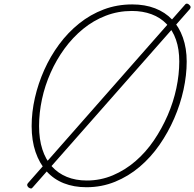

<svg xmlns="http://www.w3.org/2000/svg" viewBox="-20 -1040 1098 1086"><path d="M469 19Q398 19 341 -3.5Q284 -26 243.5 -71Q203 -116 181 -180.5Q159 -245 159 -327Q159 -406 177.5 -487Q196 -568 230.5 -645Q265 -722 314.5 -789Q364 -856 427.5 -907Q491 -958 566.5 -986.5Q642 -1015 728 -1015Q800 -1015 857 -993Q914 -971 953.5 -929.5Q993 -888 1014.5 -827.5Q1036 -767 1036 -692Q1036 -615 1018 -532.5Q1000 -450 965.5 -370.5Q931 -291 882 -220.5Q833 -150 770 -96.5Q707 -43 631 -12Q555 19 469 19ZM471 -19Q549 -19 618.5 -48.5Q688 -78 746.5 -128.5Q805 -179 850.5 -246Q896 -313 928.5 -388Q961 -463 977.5 -541Q994 -619 994 -692Q994 -762 975.5 -815Q957 -868 922 -904.5Q887 -941 837 -959.5Q787 -978 726 -978Q648 -978 578 -951Q508 -924 449.5 -876Q391 -828 345 -765Q299 -702 266.5 -629Q234 -556 217.5 -479Q201 -402 201 -327Q201 -253 219.5 -195.5Q238 -138 273 -99Q308 -60 358 -39.5Q408 -19 471 -19ZM165 20Q160 27 154 26Q148 25 141 20Q128 7 138 -4L1026 -1013Q1031 -1020 1038 -1019.5Q1045 -1019 1051 -1012Q1057 -1007 1058 -1001.5Q1059 -996 1054 -989Z"/></svg>

Font: Playwrite BE VLG Thin
Style: Regular
Weight: 250
Designer: Veronika Burian, José Scaglione
Foundry: TypeTogether
Version: Version 1.002